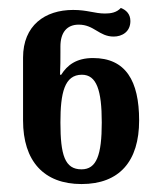

<svg xmlns="http://www.w3.org/2000/svg" viewBox="-20 -844 399 483"><path d="M185 -381C281 -381 330 -439 330 -541C330 -641 296 -698 214 -698C172 -698 149 -680 134 -656H131C132 -675 132 -697 132 -711V-727C132 -762 148 -782 178 -782C217 -782 229 -752 266 -752C287 -752 308 -764 308 -791C308 -809 297 -819 284 -824C273 -812 258 -810 244 -810C218 -810 200 -819 164 -819C93 -819 38 -780 38 -699V-541C38 -439 90 -381 185 -381ZM185 -418C143 -418 132 -454 132 -536C132 -610 142 -656 186 -656C223 -656 236 -617 236 -536C236 -454 223 -418 185 -418Z"/></svg>

Font: Noto Serif Georgian Medium
Style: Regular
Weight: 500
Designer: Monotype Design Team, Akaki Razmadze
Foundry: Google LLC
Version: Version 2.003